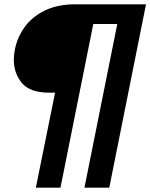

<svg xmlns="http://www.w3.org/2000/svg" viewBox="-20 -762 696 889"><path d="M486 107H371L523 -651H412L260 107H146L235 -333H207Q119 -333 81.5 -377.5Q44 -422 44 -486Q44 -508 49 -533Q60 -589 94 -636.5Q128 -684 187 -713Q246 -742 327 -742H656Z"/></svg>

Font: Gontserrat SemiBold
Style: Italic
Weight: 600
Italic angle: -11.3°
Designer: Julieta Ulanovsky
Foundry: Julieta Ulanovsky
Version: Version 6.001